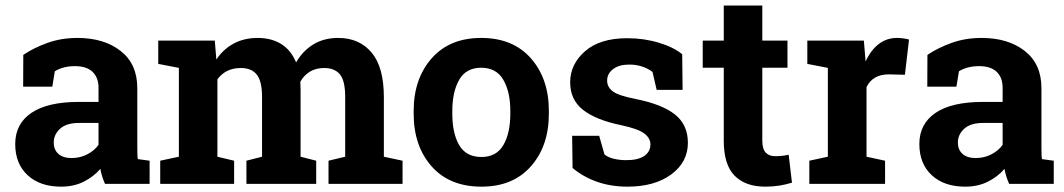

<svg xmlns="http://www.w3.org/2000/svg" viewBox="-20 -678 3923 708"><path d="M367.2 0Q361.3 -13.2 356.9 -27.1Q352.5 -41 350.1 -55.2Q324.7 -25.9 288.3 -7.8Q252 10.3 205.1 10.3Q127.4 10.3 81.8 -32Q36.1 -74.2 36.1 -147Q36.1 -221.2 95.7 -261.7Q155.3 -302.2 270.5 -302.2H343.3V-354Q343.3 -392.1 321.3 -413.1Q299.3 -434.1 256.3 -434.1Q231.9 -434.1 212.9 -428.5Q193.8 -422.9 182.1 -415L172.9 -358.4H65.4L65.9 -475.6Q105 -502 155.5 -520Q206.1 -538.1 265.6 -538.1Q363.8 -538.1 425 -490Q486.3 -441.9 486.3 -353V-134.8Q486.3 -122.6 486.6 -111.8Q486.8 -101.1 488.3 -91.3L531.7 -85.4V0ZM243.7 -95.2Q275.9 -95.2 302.2 -109.1Q328.6 -123 343.3 -144V-224.6H270.5Q225.1 -224.6 201.7 -203.4Q178.2 -182.1 178.2 -152.3Q178.2 -125.5 195.6 -110.4Q212.9 -95.2 243.7 -95.2Z M563.5 -442.4V-528.3H772L777.8 -458.5Q803.2 -496.6 841.6 -517.3Q879.9 -538.1 930.2 -538.1Q981 -538.1 1017.1 -515.6Q1053.2 -493.2 1071.8 -447.8Q1096.2 -490.2 1135.3 -514.2Q1174.3 -538.1 1227.1 -538.1Q1305.2 -538.1 1350.3 -484.1Q1395.5 -430.2 1395.5 -319.8V-100.1L1464.4 -85.4V0H1191.4V-85.4L1252.9 -100.1V-320.3Q1252.9 -380.4 1233.4 -403.8Q1213.9 -427.2 1175.3 -427.2Q1145 -427.2 1122.8 -413.8Q1100.6 -400.4 1087.4 -376.5Q1087.4 -367.2 1087.9 -360.6Q1088.4 -354 1088.4 -347.2V-100.1L1146 -85.4V0H888.7V-85.4L946.3 -100.1V-320.3Q946.3 -378.9 926.8 -403.1Q907.2 -427.2 868.2 -427.2Q839.4 -427.2 817.6 -416.3Q795.9 -405.3 781.7 -385.3V-100.1L843.3 -85.4V0H570.8V-85.4L639.6 -100.1V-427.7Z M1505.4 -269Q1505.4 -387.2 1571.5 -462.6Q1637.7 -538.1 1754.4 -538.1Q1871.6 -538.1 1937.7 -462.9Q2003.9 -387.7 2003.9 -269V-258.8Q2003.9 -139.6 1937.7 -64.7Q1871.6 10.3 1755.4 10.3Q1637.7 10.3 1571.5 -64.7Q1505.4 -139.6 1505.4 -258.8ZM1647.9 -258.8Q1647.9 -186.5 1673.3 -142.8Q1698.7 -99.1 1755.4 -99.1Q1810.5 -99.1 1836.2 -143.1Q1861.8 -187 1861.8 -258.8V-269Q1861.8 -339.4 1835.9 -383.8Q1810.1 -428.2 1754.4 -428.2Q1698.7 -428.2 1673.3 -383.8Q1647.9 -339.4 1647.9 -269Z M2497.1 -346.7H2401.4L2386.2 -412.6Q2371.6 -424.3 2349.4 -432.1Q2327.1 -439.9 2300.3 -439.9Q2262.7 -439.9 2240.7 -423.1Q2218.8 -406.2 2218.8 -380.9Q2218.8 -356.9 2239.7 -341.1Q2260.7 -325.2 2323.7 -313Q2421.9 -293.5 2469.2 -255.6Q2516.6 -217.8 2516.6 -151.4Q2516.6 -80.1 2455.3 -34.9Q2394 10.3 2293.9 10.3Q2232.9 10.3 2181.9 -7.6Q2130.9 -25.4 2091.3 -58.6L2089.8 -177.2H2189.5L2209 -108.4Q2221.7 -97.7 2243.7 -92.5Q2265.6 -87.4 2289.6 -87.4Q2333 -87.4 2355.7 -103Q2378.4 -118.7 2378.4 -145.5Q2378.4 -168.9 2355.5 -186Q2332.5 -203.1 2271 -216.3Q2177.7 -235.4 2130.1 -272.7Q2082.5 -310.1 2082.5 -374.5Q2082.5 -440.9 2137.2 -489Q2191.9 -537.1 2293 -537.1Q2354.5 -537.1 2409.4 -520.5Q2464.4 -503.9 2495.6 -478Z M2791 -657.7V-528.3H2883.8V-428.2H2791V-159.2Q2791 -128.4 2803.7 -115.2Q2816.4 -102.1 2837.9 -102.1Q2852.5 -102.1 2863.5 -103.3Q2874.5 -104.5 2888.2 -107.4L2900.4 -4.4Q2876.5 2.9 2853 6.6Q2829.6 10.3 2802.2 10.3Q2728.5 10.3 2688.7 -30.3Q2648.9 -70.8 2648.9 -158.7V-428.2H2571.3V-528.3H2648.9V-657.7Z M2964.4 -85.4 3032.7 -100.1V-427.7L2957 -442.4V-528.3H3165.5L3171.9 -451.2Q3190.4 -492.2 3219.7 -515.1Q3249 -538.1 3287.6 -538.1Q3298.8 -538.1 3311.3 -536.4Q3323.7 -534.7 3332 -532.2L3316.9 -402.3L3258.3 -403.8Q3227.1 -403.8 3206.5 -391.6Q3186 -379.4 3175.3 -356.9V-100.1L3243.7 -85.4V0H2964.4Z M3701.2 0Q3695.3 -13.2 3690.9 -27.1Q3686.5 -41 3684.1 -55.2Q3658.7 -25.9 3622.3 -7.8Q3585.9 10.3 3539.1 10.3Q3461.4 10.3 3415.8 -32Q3370.1 -74.2 3370.1 -147Q3370.1 -221.2 3429.7 -261.7Q3489.3 -302.2 3604.5 -302.2H3677.2V-354Q3677.2 -392.1 3655.3 -413.1Q3633.3 -434.1 3590.3 -434.1Q3565.9 -434.1 3546.9 -428.5Q3527.8 -422.9 3516.1 -415L3506.8 -358.4H3399.4L3399.9 -475.6Q3439 -502 3489.5 -520Q3540 -538.1 3599.6 -538.1Q3697.8 -538.1 3759 -490Q3820.3 -441.9 3820.3 -353V-134.8Q3820.3 -122.6 3820.6 -111.8Q3820.8 -101.1 3822.3 -91.3L3865.7 -85.4V0ZM3577.6 -95.2Q3609.9 -95.2 3636.2 -109.1Q3662.6 -123 3677.2 -144V-224.6H3604.5Q3559.1 -224.6 3535.6 -203.4Q3512.2 -182.1 3512.2 -152.3Q3512.2 -125.5 3529.5 -110.4Q3546.9 -95.2 3577.6 -95.2Z"/></svg>

Font: TypoPRO Roboto Slab
Style: Bold
Weight: 700
Designer: Google
Version: Version 1.100263; 2013; ttfautohint (v0.94.20-1c74) -l 8 -r 